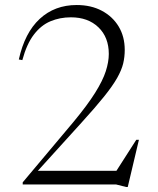

<svg xmlns="http://www.w3.org/2000/svg" viewBox="-20 -735 629 765"><path d="M434 -39 523 -178H533.5L489 10H482.5L442.5 0H70.5V-8.5L273 -249.5Q328.5 -316.5 359 -365.2Q389.5 -414 401.5 -451.2Q413.5 -488.5 413.5 -520Q413.5 -586.5 372.2 -626.2Q331 -666 262.5 -666Q218.5 -666 181 -650.2Q143.5 -634.5 115 -597.2Q86.5 -560 69 -495.5L55 -498Q78.5 -604.5 138.2 -659.8Q198 -715 285.5 -715Q343 -715 386 -692Q429 -669 453 -629Q477 -589 477 -536Q477 -508 470.8 -482Q464.5 -456 446.8 -424.5Q429 -393 394.5 -350Q360 -307 304 -245.5L115 -37L117.5 -54.5H453Z"/></svg>

Font: Newsreader 60pt Light
Style: Regular
Weight: 300
Designer: Hugues Gentile
Foundry: Production Type
Version: Version 1.003